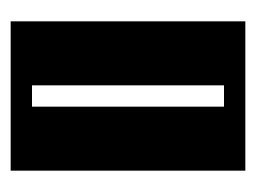

<svg xmlns="http://www.w3.org/2000/svg" viewBox="-80 -400 480 360"><g transform="rotate(-90 160.0 -220.0)"><path d="M20 -440H300V0H20ZM140 -400V-40H180V-400Z"/></g></svg>

Font: SOV_poster
Style: Bold
Weight: 700
Version: Version 1.00